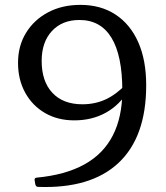

<svg xmlns="http://www.w3.org/2000/svg" viewBox="-20 -757 680 788"><path d="M136 10Q128 10 125 0L122 -18Q121 -27 131 -28Q248 -39 326 -82Q404 -125 443 -201Q482 -277 482 -385Q482 -529 437.5 -602Q393 -675 306 -675Q235 -675 193 -629.5Q151 -584 151 -507Q151 -423 195 -376Q239 -329 318 -329Q370 -329 413.5 -349Q457 -369 498 -412L508 -386Q470 -325 413.5 -294Q357 -263 285 -263Q217 -263 165 -293Q113 -323 83.5 -376.5Q54 -430 54 -499Q54 -569 87 -622.5Q120 -676 177.5 -706.5Q235 -737 310 -737Q394 -737 454.5 -697Q515 -657 547.5 -583.5Q580 -510 580 -407Q580 -195 466.5 -88.5Q353 18 136 10Z"/></svg>

Font: Hahmlet
Style: Regular
Weight: 400
Designer: Minjoo Ham & Mark Frömberg
Foundry: hypertype
Version: Version 1.002